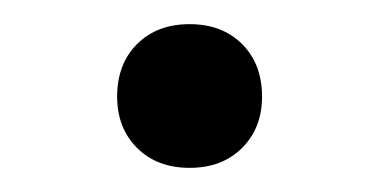

<svg xmlns="http://www.w3.org/2000/svg" viewBox="-20 -130 314 159"><path d="M137 9Q110 9 93.5 -7.5Q77 -24 77 -50Q77 -77 93.5 -93.5Q110 -110 137 -110Q164 -110 180.5 -93.5Q197 -77 197 -50Q197 -24 180.5 -7.5Q164 9 137 9Z"/></svg>

Font: Kantumruy Pro
Style: Regular
Weight: 400
Designer: Sovichet Tep
Foundry: Sovichet Tep
Version: Version 1.002